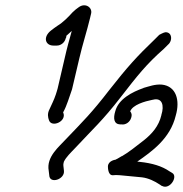

<svg xmlns="http://www.w3.org/2000/svg" viewBox="-20 -737 698 733"><path d="M184 -563H197C212 -563 227 -574 231 -591C232 -594 234 -594 233 -600C239 -605 246 -612 254 -619C245 -587 235 -551 227 -515L200 -399C198 -393 196 -384 193 -376C186 -355 178 -340 169 -320C160 -303 163 -289 167 -278C177 -248 237 -274 221 -308C236 -335 244 -366 255 -396L283 -515C295 -567 312 -619 324 -669L328 -686C333 -709 305 -728 280 -709C274 -705 265 -698 257 -690C241 -672 220 -651 200 -639C191 -633 183 -627 174 -620C143 -595 153 -563 184 -563ZM168 -68C169 -33 229 -52 224 -86L222 -104C221 -112 224 -118 224 -120C233 -138 249 -153 269 -174C335 -245 372 -277 440 -365C506 -450 538 -491 606 -551L622 -567C639 -581 638 -614 612 -614C606 -614 588 -604 588 -604L572 -588C501 -520 467 -482 397 -393C330 -306 297 -274 232 -206C207 -178 156 -139 166 -85ZM445 -262C459 -260 476 -270 481 -288C484 -297 483 -305 477 -312C487 -337 532 -350 562 -356H563C599 -366 608 -335 596 -298V-297C586 -255 560 -226 530 -202C504 -182 471 -155 446 -141H445C432 -133 423 -128 420 -127H419C419 -127 393 -123 392 -102C392 -98 392 -68 410 -68H411C418 -69 428 -69 438 -68C468 -65 494 -63 522 -60C547 -57 571 -45 589 -33L598 -27H599C614 -19 630 -29 638 -41C646 -52 650 -70 637 -77L627 -83C598 -103 561 -114 514 -119C510 -119 508 -120 504 -120C560 -159 630 -208 651 -296C668 -354 653 -408 598 -414C571 -416 549 -407 530 -402H529L528 -401C485 -386 432 -359 420 -312C412 -286 414 -263 439 -262Z"/></svg>

Font: Stray Cat
Style: BdObl
Weight: 700
Version: Version 1.0